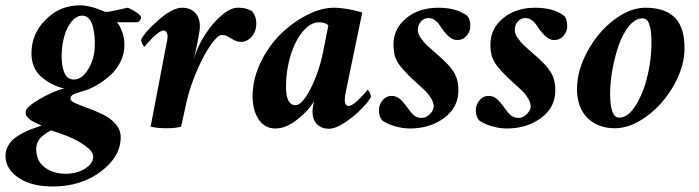

<svg xmlns="http://www.w3.org/2000/svg" viewBox="-76 -467 2577 708"><path d="M267.6 110.4Q267.6 91.8 239.3 71.3Q210.9 50.8 179 37.6Q147 24.4 112.3 13.7Q84.5 28.3 71 44.2Q57.6 60.1 57.6 82Q57.6 127 89.1 150.4Q120.6 173.8 168 173.8Q188.5 173.8 210.7 167.2Q232.9 160.6 250.2 145.5Q267.6 130.4 267.6 110.4ZM229.5 -409.2Q207 -410.2 189 -388.7Q170.9 -367.2 161.9 -335.9Q152.8 -304.7 151.4 -270.5Q149.9 -230.5 159.7 -202.9Q169.4 -175.3 194.3 -173.8Q225.1 -172.4 248.5 -210.4Q272 -248.5 273.4 -294.9Q274.4 -314 272.7 -332.3Q271 -350.6 266.6 -368.4Q262.2 -386.2 252.7 -397.5Q243.2 -408.7 229.5 -409.2ZM355.5 -384.8Q355.5 -384.3 357.7 -381.6Q359.9 -378.9 361.6 -376.5Q363.3 -374 366 -369.1Q368.7 -364.3 370.6 -359.6Q372.6 -355 375 -348.4Q377.4 -341.8 379.2 -335Q380.9 -328.1 381.8 -319.3Q382.8 -310.5 382.8 -301.8Q382.8 -269.5 368.9 -240.5Q355 -211.4 332.5 -191.2Q310.1 -170.9 289.3 -158Q268.6 -145 248 -136.7Q241.7 -134.3 221.2 -128.4Q200.7 -122.6 192.1 -117.2Q183.6 -111.8 183.6 -102.5Q183.6 -94.7 202.6 -86.2Q221.7 -77.6 249 -67.9Q276.4 -58.1 303.7 -44.9Q331.1 -31.7 350.1 -10Q369.1 11.7 369.1 39.1Q369.1 110.4 295.9 165.5Q222.7 220.7 118.2 220.7Q39.6 220.7 -8.1 188.2Q-55.7 155.8 -55.7 107.4Q-55.7 88.9 -47.1 72.8Q-38.6 56.6 -26.1 45.9Q-13.7 35.2 4.2 25.6Q22 16.1 36.4 10.5Q50.8 4.9 68.4 -1Q70.3 -1.5 71.3 -2Q72.3 -2.4 74 -2.9Q75.7 -3.4 77.1 -3.9Q40 -20.5 33.2 -27.3Q31.7 -28.8 28.8 -31.2Q25.9 -33.7 24.7 -35.2Q23.4 -36.6 21.7 -39.3Q20 -42 19.3 -45.7Q18.6 -49.3 18.6 -54.7Q18.6 -71.8 70.3 -101.8Q122.1 -131.8 160.2 -140.6Q107.9 -154.3 74 -185.8Q40 -217.3 40 -270.5Q40 -342.8 92.8 -395Q145.5 -447.3 217.8 -447.3Q257.3 -447.3 310.5 -423.8Q314.5 -421.9 332 -425Q349.6 -428.2 370.4 -433.1Q391.1 -438 394.5 -438.5Q406.7 -434.6 425.5 -422.4Q444.3 -410.2 444.3 -402.3Q444.3 -397 439.2 -390.9Q434.1 -384.8 428.7 -384.8Z M799.8 -438.5Q819.3 -438.5 829.3 -435.8Q839.4 -433.1 853.5 -425.8Q869.1 -406.2 869.1 -382.8Q869.1 -350.1 851.8 -331.3Q834.5 -312.5 812.5 -312.5Q803.7 -312.5 796.1 -315.2Q788.6 -317.9 778.8 -323.7Q769 -329.6 767.6 -330.1Q765.6 -331.1 761.7 -333.3Q757.8 -335.4 756.3 -335.9Q754.9 -336.4 751 -337.2Q747.1 -337.9 741.2 -337.9Q727.1 -337.9 701.7 -302.2Q676.3 -266.6 650.4 -207Q624.5 -147.5 611.3 -88.9L591.8 0Q572.3 5.9 537.1 5.9Q502.9 5.9 479.5 0L537.1 -301.8Q542 -321.3 542 -334Q542 -341.3 538.1 -347.9Q534.2 -354.5 527.3 -354.5Q513.7 -354.5 488 -329.1Q462.4 -303.7 458 -294.9Q453.6 -294.9 449 -305.2Q444.3 -315.4 444.3 -321.3Q460.4 -351.6 510.5 -395Q560.5 -438.5 595.7 -438.5Q625.5 -438.5 643.3 -420.4Q661.1 -402.3 661.1 -369.1Q661.1 -354.5 652.3 -310.5Q651.4 -305.2 647.9 -289.6Q644.5 -273.9 641.6 -260.7Q638.7 -247.6 638.7 -248Q650.4 -292 678.7 -336.7Q707 -381.3 740.5 -409.9Q773.9 -438.5 799.8 -438.5Z M1155.3 -438.5Q1179.7 -438.5 1211.2 -432.6Q1242.7 -426.8 1259.8 -420.9L1199.2 -128.9Q1195.3 -113.3 1195.3 -96.7Q1195.3 -88.9 1198.7 -82.5Q1202.1 -76.2 1209 -76.2Q1222.7 -76.2 1248.3 -101.6Q1273.9 -127 1278.3 -135.7Q1282.7 -135.7 1287.4 -125.5Q1292 -115.2 1292 -109.4Q1282.7 -92.3 1256.8 -65.4Q1231 -38.6 1196 -15.4Q1161.1 7.8 1136.7 7.8Q1109.9 7.8 1093 -8.8Q1076.2 -25.4 1076.2 -56.6Q1076.2 -61.5 1078.1 -75.2Q1079.1 -81.1 1082 -93.8Q1063 -60.5 1021 -26.9Q979 6.8 939.5 6.8Q899.9 6.8 877.7 -26.9Q855.5 -60.5 855.5 -112.3Q855.5 -175.3 885 -236.6Q914.6 -297.9 959 -341.3Q1003.4 -384.8 1056.2 -411.6Q1108.9 -438.5 1155.3 -438.5ZM1100.6 -384.8Q1068.4 -384.8 1039.8 -349.9Q1011.2 -314.9 994.9 -260.3Q978.5 -205.6 978.5 -148.4Q978.5 -79.1 1013.7 -79.1Q1038.1 -79.1 1069.1 -139.9Q1100.1 -200.7 1115.2 -274.4L1134.8 -373Q1124.5 -384.8 1100.6 -384.8Z M1540 -438.5Q1608.4 -438.5 1647.5 -408.2Q1658.2 -396.5 1658.2 -369.1Q1658.2 -351.1 1644.8 -335.2Q1631.3 -319.3 1609.4 -319.3Q1582.5 -319.3 1551.8 -364.3Q1543.9 -376.5 1538.6 -382.8Q1533.2 -389.2 1524.2 -394.8Q1515.1 -400.4 1503.9 -400.4Q1487.3 -400.4 1476.1 -387.7Q1464.8 -375 1464.8 -355.5Q1464.8 -342.8 1475.3 -327.4Q1485.8 -312 1497.8 -300.5Q1509.8 -289.1 1530.3 -271.5Q1550.8 -253.9 1559.6 -245.1Q1572.8 -232.4 1578.9 -225.8Q1585 -219.2 1595 -204.6Q1605 -189.9 1609.6 -172.6Q1614.3 -155.3 1614.3 -133.8Q1614.3 -70.8 1561.8 -32Q1509.3 6.8 1435.5 6.8Q1407.2 6.8 1378.4 -2Q1349.6 -10.7 1333 -23.4Q1321.3 -37.6 1321.3 -60.5Q1321.3 -80.6 1334.5 -96.9Q1347.7 -113.3 1368.2 -113.3Q1385.3 -113.3 1398.2 -102.5Q1411.1 -91.8 1426.8 -69.3Q1440.9 -49.3 1451.7 -40.8Q1462.4 -32.2 1479.5 -32.2Q1495.1 -32.2 1509.3 -46.4Q1523.4 -60.5 1523.4 -74.2Q1523.4 -89.4 1512.5 -106.4Q1501.5 -123.5 1487.8 -136.2Q1474.1 -148.9 1453.9 -167.2Q1433.6 -185.5 1422.9 -197.3Q1421.4 -199.2 1414.1 -207Q1406.7 -214.8 1404.8 -217.3Q1402.8 -219.7 1397.2 -227.1Q1391.6 -234.4 1389.6 -238.5Q1387.7 -242.7 1383.8 -250.7Q1379.9 -258.8 1378.7 -265.6Q1377.4 -272.5 1376.2 -282.2Q1375 -292 1375 -302.7Q1375 -361.3 1421.9 -399.9Q1468.8 -438.5 1540 -438.5Z M1897.5 -438.5Q1965.8 -438.5 2004.9 -408.2Q2015.6 -396.5 2015.6 -369.1Q2015.6 -351.1 2002.2 -335.2Q1988.8 -319.3 1966.8 -319.3Q1939.9 -319.3 1909.2 -364.3Q1901.4 -376.5 1896 -382.8Q1890.6 -389.2 1881.6 -394.8Q1872.6 -400.4 1861.3 -400.4Q1844.7 -400.4 1833.5 -387.7Q1822.3 -375 1822.3 -355.5Q1822.3 -342.8 1832.8 -327.4Q1843.3 -312 1855.2 -300.5Q1867.2 -289.1 1887.7 -271.5Q1908.2 -253.9 1917 -245.1Q1930.2 -232.4 1936.3 -225.8Q1942.4 -219.2 1952.4 -204.6Q1962.4 -189.9 1967 -172.6Q1971.7 -155.3 1971.7 -133.8Q1971.7 -70.8 1919.2 -32Q1866.7 6.8 1793 6.8Q1764.6 6.8 1735.8 -2Q1707 -10.7 1690.4 -23.4Q1678.7 -37.6 1678.7 -60.5Q1678.7 -80.6 1691.9 -96.9Q1705.1 -113.3 1725.6 -113.3Q1742.7 -113.3 1755.6 -102.5Q1768.6 -91.8 1784.2 -69.3Q1798.3 -49.3 1809.1 -40.8Q1819.8 -32.2 1836.9 -32.2Q1852.5 -32.2 1866.7 -46.4Q1880.9 -60.5 1880.9 -74.2Q1880.9 -89.4 1869.9 -106.4Q1858.9 -123.5 1845.2 -136.2Q1831.5 -148.9 1811.3 -167.2Q1791 -185.5 1780.3 -197.3Q1778.8 -199.2 1771.5 -207Q1764.2 -214.8 1762.2 -217.3Q1760.3 -219.7 1754.6 -227.1Q1749 -234.4 1747.1 -238.5Q1745.1 -242.7 1741.2 -250.7Q1737.3 -258.8 1736.1 -265.6Q1734.9 -272.5 1733.6 -282.2Q1732.4 -292 1732.4 -302.7Q1732.4 -361.3 1779.3 -399.9Q1826.2 -438.5 1897.5 -438.5Z M2293 -399.4Q2267.1 -399.4 2243.9 -371.3Q2220.7 -343.3 2205.8 -300.8Q2190.9 -258.3 2182.4 -210.9Q2173.8 -163.6 2173.8 -122.1Q2173.8 -33.2 2207 -33.2Q2241.2 -33.2 2269.8 -80.8Q2298.3 -128.4 2312.3 -189.9Q2326.2 -251.5 2326.2 -304.7Q2326.2 -316.4 2325.9 -323.2Q2325.7 -330.1 2325 -343.3Q2324.2 -356.4 2322 -364.5Q2319.8 -372.6 2316.4 -381.6Q2313 -390.6 2306.9 -395Q2300.8 -399.4 2293 -399.4ZM2303.7 -438.5Q2335.9 -438.5 2360.8 -431.4Q2385.7 -424.3 2406 -408Q2426.3 -391.6 2437.3 -361.8Q2448.2 -332 2448.2 -290Q2448.2 -221.7 2408.7 -152.1Q2369.1 -82.5 2308.8 -38.3Q2248.5 5.9 2191.4 5.9Q2128.9 5.9 2090.3 -32.2Q2051.8 -70.3 2051.8 -138.7Q2051.8 -207 2090.1 -277.6Q2128.4 -348.1 2187.5 -393.3Q2246.6 -438.5 2303.7 -438.5Z"/></svg>

Font: Crimson
Style: BoldItalic
Weight: 700
Italic angle: -11°
Version: Version 0.8